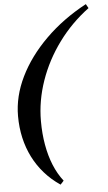

<svg xmlns="http://www.w3.org/2000/svg" viewBox="-64 -806 606 1081"><g transform="rotate(-5 238.5 -265.0)"><path d="M233.6 235Q183.4 201.2 145 157.6Q106.6 114 80.8 62.7Q55 11.4 41.7 -47Q28.4 -105.4 28.4 -170.4Q28.4 -281.4 81.7 -390.6Q135 -499.8 232.8 -596.7Q330.6 -693.6 463.6 -765L476.8 -741.4Q377.8 -668 305.2 -569.1Q232.6 -470.2 193.5 -357.6Q154.4 -245 154.4 -131.2Q154.4 -59.8 165.6 3.6Q176.8 67 198.5 119.9Q220.2 172.8 252.6 214.2Z"/></g></svg>

Font: Platypi Light
Style: Italic
Weight: 300
Italic angle: -13°
Designer: David Sargent
Foundry: Bolt Cutter Type
Version: Version 1.200